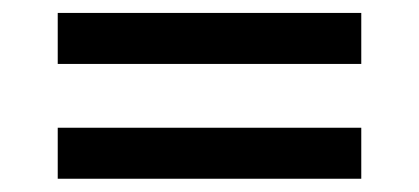

<svg xmlns="http://www.w3.org/2000/svg" viewBox="-20 -469 642 294"><path d="M533.2 -449.2H68.4V-371.1H533.2ZM68.4 -195.3H533.2V-273.4H68.4Z"/></svg>

Font: Giphurs
Style: Regular
Weight: 400
Version: Version 2.010